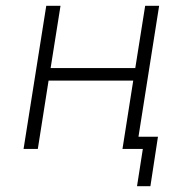

<svg xmlns="http://www.w3.org/2000/svg" viewBox="-20 -512 644 660"><path d="M451 128 471 0H401L438 -235H147L110 0H61L139 -492H188L154 -278H445L479 -492H527L456 -42H523L497 128Z"/></svg>

Font: Nunito Sans 7pt SemiCondensed ExtraLight
Style: Italic
Weight: 250
Width: 4
Italic angle: -9°
Designer: Vernon Adams
Foundry: Vernon Adams
Version: Version 3.101;gftools[0.9.27]